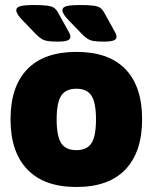

<svg xmlns="http://www.w3.org/2000/svg" viewBox="-20 -738 609 766"><path d="M285 8Q156 8 89 -62Q22 -132 22 -262Q22 -393 89 -462Q156 -531 285 -531Q414 -531 480.5 -462Q547 -393 547 -262Q547 -132 480.5 -62Q414 8 285 8ZM285 -139Q327 -139 345 -167Q363 -195 363 -262Q363 -328 345 -356Q327 -384 285 -384Q242 -384 224 -356Q206 -328 206 -262Q206 -195 224 -167Q242 -139 285 -139ZM393 -572Q368 -572 353.5 -574.5Q339 -577 329 -583.5Q319 -590 307 -602L256 -655Q229 -682 229 -697Q229 -710 247.5 -714Q266 -718 296 -718Q333 -718 352 -715.5Q371 -713 380 -706.5Q389 -700 396 -687L436 -615Q445 -600 445 -591Q445 -581 433 -576.5Q421 -572 393 -572ZM209 -572Q184 -572 169.5 -574.5Q155 -577 145 -583.5Q135 -590 123 -602L72 -655Q45 -682 45 -697Q45 -710 63.5 -714Q82 -718 112 -718Q149 -718 168 -715.5Q187 -713 196 -706.5Q205 -700 212 -687L252 -615Q261 -600 261 -591Q261 -581 249 -576.5Q237 -572 209 -572Z"/></svg>

Font: Asap Black
Style: Regular
Weight: 900
Designer: Pablo Cosgaya
Foundry: Omnibus-Type
Version: Version 3.001; ttfautohint (v1.8.4.7-5d5b)